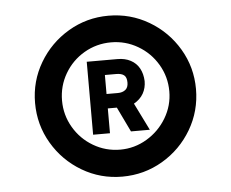

<svg xmlns="http://www.w3.org/2000/svg" viewBox="-43 -843 752 624"><g transform="rotate(-5 332.5 -530.5)"><path d="M332 -268Q261 -268 201 -303.5Q141 -339 105.5 -399.2Q70 -459.5 70 -531Q70 -602 105.5 -662Q141 -722 201 -757.5Q261 -793 332 -793Q403.5 -793 463.8 -757.5Q524 -722 559.5 -662Q595 -602 595 -531Q595 -459.5 559.5 -399.2Q524 -339 463.8 -303.5Q403.5 -268 332 -268ZM333 -356Q379.5 -356 419.8 -380Q460 -404 484 -444.2Q508 -484.5 508 -531Q508 -578.5 484.2 -618.8Q460.5 -659 420.2 -682.5Q380 -706 333 -706Q285.5 -706 245.2 -682.5Q205 -659 181.5 -618.8Q158 -578.5 158 -531Q158 -484 181.5 -443.8Q205 -403.5 245.2 -379.8Q285.5 -356 333 -356ZM249 -412V-650H349Q374 -650 392.2 -640.2Q410.5 -630.5 420.2 -612.8Q430 -595 431 -571Q431 -548.5 420.8 -530.5Q410.5 -512.5 390 -501L434 -412H372.5L333.5 -493H304V-412ZM341 -540Q356 -540 365.5 -547.5Q375 -555 375 -571Q375 -588.5 366.5 -595.2Q358 -602 341 -602H304V-540Z"/></g></svg>

Font: Vela Sans ExtBd
Style: Regular
Weight: 800
Designer: Principal design: Mikhail Sharanda - project Manrope.
Design modification: Ravid Balaliev
Foundry: Mikhail Sharanda
Version: Version 1.001